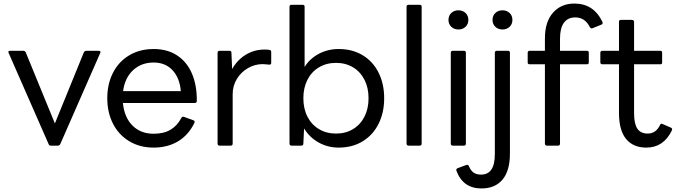

<svg xmlns="http://www.w3.org/2000/svg" viewBox="-20 -795 3812 1081"><path d="M254 17 29 -496 27 -502Q27 -509 37 -509H111Q121 -509 125 -500L289 -100L452 -500Q457 -509 466 -509H536Q550 -509 544 -496L319 17Q314 25 305 25H266Q257 25 254 17Z M584 -242Q584 -322 616 -385Q648 -448 707.5 -483.5Q767 -519 845 -519Q923 -519 978 -482.5Q1033 -446 1061 -380Q1089 -314 1088 -227Q1088 -215 1076 -215H672Q680 -134 726 -88Q772 -42 845 -42Q902 -42 940 -64.5Q978 -87 1001 -131Q1005 -140 1016 -137L1068 -118Q1073 -117 1075 -113Q1077 -109 1075 -104Q1041 -34 982 1Q923 36 845 36Q767 36 707.5 0Q648 -36 616 -99Q584 -162 584 -242ZM673 -282H998Q992 -356 951.5 -399.5Q911 -443 845 -443Q776 -443 729.5 -400Q683 -357 673 -282Z M1205 13V-498Q1205 -509 1217 -509H1271Q1283 -509 1283 -498L1287 -406Q1316 -458 1364 -487Q1412 -516 1469 -516Q1490 -516 1497 -514Q1507 -513 1507 -502V-441Q1507 -431 1497 -431Q1491 -431 1480 -432.5Q1469 -434 1459 -434Q1415 -434 1376 -411.5Q1337 -389 1313.5 -350.5Q1290 -312 1290 -265V13Q1290 25 1279 25H1217Q1205 25 1205 13Z M1692 -72 1688 13Q1688 25 1676 25H1622Q1610 25 1610 13V-757Q1610 -768 1622 -768H1684Q1695 -768 1695 -757V-418Q1724 -465 1775 -492Q1826 -519 1887 -519Q1964 -519 2022 -484Q2080 -449 2111.5 -386Q2143 -323 2143 -242Q2143 -161 2111.5 -98Q2080 -35 2022 0.5Q1964 36 1887 36Q1825 36 1773.5 7Q1722 -22 1692 -72ZM2055 -242Q2055 -301 2032 -346Q2009 -391 1967.5 -416Q1926 -441 1872 -441Q1818 -441 1776 -416Q1734 -391 1711 -346Q1688 -301 1688 -242Q1688 -183 1711 -138Q1734 -93 1776 -68Q1818 -43 1872 -43Q1926 -43 1967.5 -68Q2009 -93 2032 -138Q2055 -183 2055 -242Z M2269 13V-757Q2269 -768 2281 -768H2343Q2354 -768 2354 -757V13Q2354 25 2343 25H2281Q2269 25 2269 13Z M2505 -683Q2505 -707 2521 -722Q2537 -737 2561 -737Q2585 -737 2601 -722Q2617 -707 2617 -683Q2617 -659 2601 -644Q2585 -629 2561 -629Q2537 -629 2521 -644Q2505 -659 2505 -683ZM2518 13V-498Q2518 -509 2530 -509H2592Q2603 -509 2603 -498V13Q2603 25 2592 25H2530Q2518 25 2518 13Z M2753 -683Q2753 -707 2769 -722Q2785 -737 2809 -737Q2833 -737 2849 -722Q2865 -707 2865 -683Q2865 -659 2849 -644Q2833 -629 2809 -629Q2785 -629 2769 -644Q2753 -659 2753 -683ZM2550 167Q2549 165 2549 161Q2549 156 2556 152L2605 134L2609 133Q2616 133 2620 140Q2630 165 2646 176.5Q2662 188 2689 188Q2766 188 2766 73V-498Q2766 -509 2778 -509H2840Q2851 -509 2851 -498V69Q2851 167 2809 216.5Q2767 266 2691 266Q2587 266 2550 167Z M3048 13V-433H2963Q2951 -433 2951 -443V-498Q2951 -509 2963 -509H3048V-579Q3048 -672 3093.5 -723.5Q3139 -775 3214 -775Q3323 -775 3372 -671L3373 -666Q3373 -659 3365 -656L3316 -636L3311 -635Q3305 -635 3301 -642Q3274 -697 3219 -697Q3177 -697 3155 -667Q3133 -637 3133 -577V-509H3284Q3295 -509 3295 -498V-443Q3295 -433 3284 -433H3133V13Q3133 25 3122 25H3060Q3048 25 3048 13Z M3465 -160V-433H3371Q3366 -433 3363 -436Q3360 -439 3360 -443V-498Q3360 -503 3363 -506Q3366 -509 3371 -509H3465V-673Q3465 -683 3476 -683H3538Q3543 -683 3546.5 -680Q3550 -677 3550 -673V-509H3698Q3708 -509 3708 -498V-443Q3708 -433 3698 -433H3550V-158Q3550 -98 3568.5 -70.5Q3587 -43 3627 -43Q3673 -43 3696 -91Q3701 -102 3710 -97L3758 -76Q3768 -71 3762 -59Q3715 36 3619 36Q3545 36 3505 -12.5Q3465 -61 3465 -160Z"/></svg>

Font: LINE Seed JP_TTF Regular
Style: Regular
Weight: 400
Designer: LINE & Fontrix & Fontworks
Version: Version 1.002